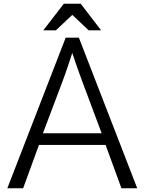

<svg xmlns="http://www.w3.org/2000/svg" viewBox="-20 -970 768 1020"><path d="M517 -809 409 -950H319L210 -809H277L364 -891L451 -809ZM709 30 399 -770H329L19 30H103L187 -200H541L625 30ZM520 -262H208L307 -524C336 -599 362 -685 364 -689C366 -682 392 -604 421 -527Z"/></svg>

Font: LINE Seed JP_OTF Regular
Style: Regular
Weight: 400
Designer: LY Corporation & Fontrix & Fontworks
Version: Version 1.002